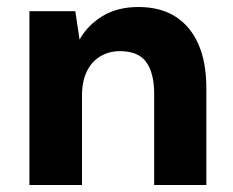

<svg xmlns="http://www.w3.org/2000/svg" viewBox="-20 -528 666 548"><path d="M64 0V-496H195L207 -415Q230 -456 272.5 -482Q315 -508 375 -508Q438 -508 481 -480.5Q524 -453 546.5 -401.5Q569 -350 569 -275V0H420V-261Q420 -319 397.5 -350.5Q375 -382 322 -382Q291 -382 266 -367Q241 -352 227.5 -323.5Q214 -295 214 -255V0Z"/></svg>

Font: DM Sans 24pt Black
Style: Regular
Weight: 900
Designer: Colophon Foundry, Jonny Pinhorn
Foundry: Colophon Foundry
Version: Version 4.004;gftools[0.9.30]